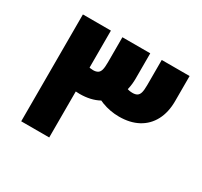

<svg xmlns="http://www.w3.org/2000/svg" viewBox="-139 -844 1079 1027"><g transform="rotate(30 401.0 -330.0)"><path d="M539 -283Q484 -283 432.5 -302.5Q381 -322 350 -356L476 -456Q490 -441 504 -435Q518 -429 539 -429Q556 -429 566.5 -435.5Q577 -442 581.5 -458Q586 -474 586 -505V-660H758V-505Q758 -436 731.5 -386Q705 -336 656 -309.5Q607 -283 539 -283ZM99 0V-660H272V0ZM296 -283Q243 -283 194 -301Q145 -319 114 -350L236 -453Q250 -440 263 -434.5Q276 -429 295 -429Q312 -429 323 -435.5Q334 -442 338.5 -458Q343 -474 343 -505V-660H515V-505Q515 -436 488.5 -386Q462 -336 413 -309.5Q364 -283 296 -283Z"/></g></svg>

Font: Cairo Play Black
Style: Regular
Weight: 900
Version: Version 3.119